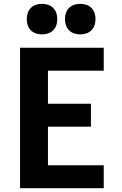

<svg xmlns="http://www.w3.org/2000/svg" viewBox="-20 -985 640 1005"><path d="M85 0V-735H523V-615H231V-442H456V-322H231V-120H523V0ZM400 -805Q384 -805 368.5 -810Q353 -815 341.5 -826.5Q330 -838 325 -853.5Q320 -869 320 -885Q320 -901 325 -916.5Q330 -932 341.5 -943.5Q353 -955 368.5 -960Q384 -965 400 -965Q416 -965 431.5 -960Q447 -955 458.5 -943.5Q470 -932 475 -916.5Q480 -901 480 -885Q480 -869 475 -853.5Q470 -838 458.5 -826.5Q447 -815 431.5 -810Q416 -805 400 -805ZM200 -805Q184 -805 168.5 -810Q153 -815 141.5 -826.5Q130 -838 125 -853.5Q120 -869 120 -885Q120 -901 125 -916.5Q130 -932 141.5 -943.5Q153 -955 168.5 -960Q184 -965 200 -965Q216 -965 231.5 -960Q247 -955 258.5 -943.5Q270 -932 275 -916.5Q280 -901 280 -885Q280 -869 275 -853.5Q270 -838 258.5 -826.5Q247 -815 231.5 -810Q216 -805 200 -805Z"/></svg>

Font: Iosevka Curly Heavy Extended
Style: Regular
Weight: 900
Width: 7
Monospace: yes
Designer: Belleve Invis
Foundry: Belleve Invis
Version: Version 11.1.0; ttfautohint (v1.8.3)